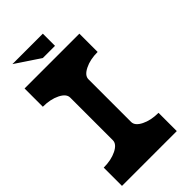

<svg xmlns="http://www.w3.org/2000/svg" viewBox="-231 -807 871 871"><g transform="rotate(-45 205.0 -371.0)"><path d="M117.2 -175.8V-449.2Q117.2 -473.6 82.8 -490.7Q48.3 -507.8 0 -507.8V-625H351.6V-507.8Q303.2 -507.8 269 -490.7Q234.4 -473.6 234.4 -449.7V-175.8Q234.4 -151.4 269 -134.3Q303.2 -117.2 351.6 -117.2V0H0V-117.2Q48.3 -117.2 82.8 -134.3Q117.2 -151.4 117.2 -175.8ZM234.4 -664.1H156.2L39.1 -742.2H234.4Z"/></g></svg>

Font: Leporid
Style: Regular
Weight: 400
Designer: GGBotNet
Foundry: GGBotNet
Version: 1.00